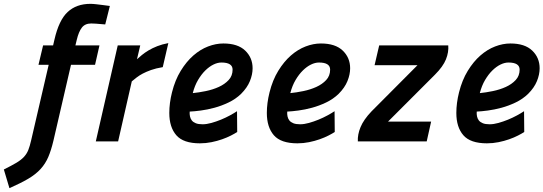

<svg xmlns="http://www.w3.org/2000/svg" viewBox="-85 -735 2825 998"><path d="M168 -398H115L139 -499H191L198 -529Q221 -630 266.5 -672.5Q312 -715 385 -715Q398 -715 415 -713Q432 -711 448 -709Q466 -706 486 -704L462 -608Q449 -609 437 -610Q426 -611 413.5 -612Q401 -613 389 -613Q357 -613 340.5 -591.5Q324 -570 314 -528L307 -499H432L409 -398H284L193 -5Q181 46 166 81Q151 116 126 143.5Q101 171 62 194Q23 217 -36 243L-65 146Q-25 126 -0.5 111.5Q24 97 39 81Q54 65 62 45Q70 25 77 -6Z M527 -499H644L627 -427Q638 -437 652.5 -449Q667 -461 687 -473Q707 -485 732.5 -495Q758 -505 790 -511L761 -386Q725 -380 700 -371Q675 -362 657 -352.5Q639 -343 625.5 -332.5Q612 -322 600 -312L529 0H413Z M1148 -49Q1136 -41 1115.5 -30.5Q1095 -20 1069.5 -11Q1044 -2 1014.5 4Q985 10 954 10Q868 10 831.5 -32Q795 -74 795 -148Q795 -199 809 -255Q825 -319 854.5 -367Q884 -415 920 -446.5Q956 -478 996.5 -493.5Q1037 -509 1076 -509Q1151 -509 1189.5 -472Q1228 -435 1228 -380Q1228 -348 1214 -313.5Q1200 -279 1168 -247Q1140 -220 1103.5 -202.5Q1067 -185 1030 -175Q993 -165 959 -160.5Q925 -156 901 -155Q900 -142 902.5 -130Q905 -118 912 -109Q919 -100 932.5 -94.5Q946 -89 968 -89Q989 -89 1014 -96Q1039 -103 1063.5 -113Q1088 -123 1110 -135Q1132 -147 1147 -157ZM1066 -410Q1046 -410 1024.5 -399.5Q1003 -389 982.5 -369Q962 -349 944.5 -319.5Q927 -290 917 -251Q948 -254 984.5 -261.5Q1021 -269 1052 -283Q1083 -297 1103.5 -319Q1124 -341 1124 -373Q1124 -410 1066 -410Z M1655 -49Q1643 -41 1622.5 -30.5Q1602 -20 1576.5 -11Q1551 -2 1521.5 4Q1492 10 1461 10Q1375 10 1338.5 -32Q1302 -74 1302 -148Q1302 -199 1316 -255Q1332 -319 1361.5 -367Q1391 -415 1427 -446.5Q1463 -478 1503.5 -493.5Q1544 -509 1583 -509Q1658 -509 1696.5 -472Q1735 -435 1735 -380Q1735 -348 1721 -313.5Q1707 -279 1675 -247Q1647 -220 1610.5 -202.5Q1574 -185 1537 -175Q1500 -165 1466 -160.5Q1432 -156 1408 -155Q1407 -142 1409.5 -130Q1412 -118 1419 -109Q1426 -100 1439.5 -94.5Q1453 -89 1475 -89Q1496 -89 1521 -96Q1546 -103 1570.5 -113Q1595 -123 1617 -135Q1639 -147 1654 -157ZM1573 -410Q1553 -410 1531.5 -399.5Q1510 -389 1489.5 -369Q1469 -349 1451.5 -319.5Q1434 -290 1424 -251Q1455 -254 1491.5 -261.5Q1528 -269 1559 -283Q1590 -297 1610.5 -319Q1631 -341 1631 -373Q1631 -410 1573 -410Z M1886 -499H2245Q2248 -464 2233 -426.5Q2218 -389 2176 -347L1932 -103H2156L2133 0H1775Q1773 -35 1789 -74Q1805 -113 1846 -156L2085 -396H1862Z M2640 -49Q2628 -41 2607.5 -30.5Q2587 -20 2561.5 -11Q2536 -2 2506.5 4Q2477 10 2446 10Q2360 10 2323.5 -32Q2287 -74 2287 -148Q2287 -199 2301 -255Q2317 -319 2346.5 -367Q2376 -415 2412 -446.5Q2448 -478 2488.5 -493.5Q2529 -509 2568 -509Q2643 -509 2681.5 -472Q2720 -435 2720 -380Q2720 -348 2706 -313.5Q2692 -279 2660 -247Q2632 -220 2595.5 -202.5Q2559 -185 2522 -175Q2485 -165 2451 -160.5Q2417 -156 2393 -155Q2392 -142 2394.5 -130Q2397 -118 2404 -109Q2411 -100 2424.5 -94.5Q2438 -89 2460 -89Q2481 -89 2506 -96Q2531 -103 2555.5 -113Q2580 -123 2602 -135Q2624 -147 2639 -157ZM2558 -410Q2538 -410 2516.5 -399.5Q2495 -389 2474.5 -369Q2454 -349 2436.5 -319.5Q2419 -290 2409 -251Q2440 -254 2476.5 -261.5Q2513 -269 2544 -283Q2575 -297 2595.5 -319Q2616 -341 2616 -373Q2616 -410 2558 -410Z"/></svg>

Font: Panefresco 800wt
Style: Italic
Weight: 800
Foundry: Campivisivi & Chank Co
Version: Version 1.001